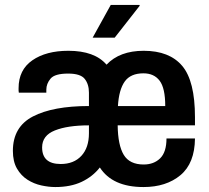

<svg xmlns="http://www.w3.org/2000/svg" viewBox="-20 -743 843 775"><path d="M354 -591 427 -723H543L544 -720L443 -591ZM203 12Q177 12 147 5.5Q117 -1 91 -17.5Q65 -34 48.5 -62.5Q32 -91 32 -134Q32 -231 113 -273Q194 -315 339 -315V-369Q339 -403 322 -424.5Q305 -446 255 -446Q201 -446 184 -425.5Q167 -405 167 -381V-369H56Q55 -373 55 -377.5Q55 -382 55 -387Q55 -461 110.5 -499.5Q166 -538 256 -538Q362 -538 410 -482Q463 -538 560 -538Q664 -538 715.5 -477Q767 -416 767 -270V-237H455Q456 -157 479.5 -118Q503 -79 560 -79Q601 -79 626.5 -104Q652 -129 652 -184H767Q766 -84 708.5 -36Q651 12 559 12Q434 12 383 -67Q354 -30 309.5 -9Q265 12 203 12ZM456 -315H647Q647 -387 624.5 -417Q602 -447 559 -447Q507 -447 483.5 -414Q460 -381 456 -315ZM225 -81Q278 -81 308.5 -114Q339 -147 339 -205V-237Q253 -237 201.5 -216.5Q150 -196 150 -148Q150 -81 225 -81Z"/></svg>

Font: Archivo SemiCondensed SemiBold
Style: Regular
Weight: 600
Width: 4
Designer: Hector Gatti
Foundry: Omnibus-Type
Version: Version 2.001; ttfautohint (v1.8.3)